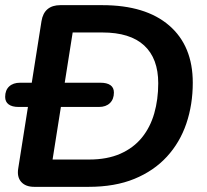

<svg xmlns="http://www.w3.org/2000/svg" viewBox="-21 -725 803 745"><path d="M112 0Q78 0 61 -19.5Q44 -39 50 -73L140 -643Q145 -674 163.5 -689.5Q182 -705 213 -705H376Q544 -705 635.5 -626Q727 -547 727 -404Q727 -319 702 -245.5Q677 -172 626.5 -117Q576 -62 500.5 -31Q425 0 323 0ZM183 -106H325Q395 -106 446 -128.5Q497 -151 529.5 -191Q562 -231 577.5 -285Q593 -339 593 -402Q593 -498 538.5 -548.5Q484 -599 376 -599H261ZM51 -310Q26 -310 12.5 -320Q-1 -330 -1 -349Q-1 -375 14.5 -389.5Q30 -404 57 -404H369Q394 -404 407.5 -394.5Q421 -385 421 -366Q421 -340 405.5 -325Q390 -310 363 -310Z"/></svg>

Font: Nunito ExtraLight
Style: Italic
Weight: 200
Italic angle: -9°
Designer: Vernon Adams
Foundry: Vernon Adams
Version: Version 3.602